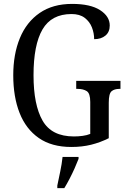

<svg xmlns="http://www.w3.org/2000/svg" viewBox="-20 -744 657 985"><path d="M346 10Q245 10 179 -36Q113 -82 80.5 -164.5Q48 -247 48 -358Q48 -466 82 -548.5Q116 -631 183.5 -677.5Q251 -724 350 -724Q444 -724 493.5 -692Q543 -660 543 -613Q543 -580 521 -561.5Q499 -543 463 -543Q463 -574 451.5 -603.5Q440 -633 414.5 -652.5Q389 -672 347 -672Q244 -672 198 -593Q152 -514 152 -358Q152 -206 198.5 -125Q245 -44 359 -44Q382 -44 404 -47Q426 -50 443 -57V-221Q443 -265 425 -276.5Q407 -288 378 -288H371V-329H598V-288H592Q567 -288 552.5 -276Q538 -264 538 -217V-35Q494 -13 447.5 -1.5Q401 10 346 10ZM274 208Q281 174 289 136Q297 98 301 61H383V71Q375 92 363 119Q351 146 337 173Q323 200 310 221H274Z"/></svg>

Font: Noto Serif Georgian Condensed
Style: Regular
Weight: 400
Width: 3
Designer: Monotype Design Team, Akaki Razmadze
Foundry: Google LLC
Version: Version 2.003; ttfautohint (v1.8.4.7-5d5b)